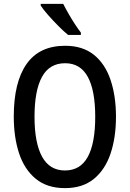

<svg xmlns="http://www.w3.org/2000/svg" viewBox="-20 -960 669 990"><path d="M578 -358Q578 -251 550 -168Q522 -85 464 -37.5Q406 10 315 10Q223 10 164.5 -38Q106 -86 78.5 -169Q51 -252 51 -359Q51 -536 117 -630Q183 -724 316 -724Q406 -724 464 -677.5Q522 -631 550 -548Q578 -465 578 -358ZM158 -358Q158 -223 197 -152Q236 -81 315 -81Q394 -81 432.5 -151Q471 -221 471 -358Q471 -494 432.5 -564Q394 -634 316 -634Q235 -634 196.5 -563.5Q158 -493 158 -358ZM306 -940Q317 -918 333 -890Q349 -862 366 -836Q383 -810 397 -792V-780H331Q310 -797 282 -825Q254 -853 228.5 -882Q203 -911 190 -931V-940Z"/></svg>

Font: Noto Sans Hebrew Condensed Medium
Style: Regular
Weight: 500
Width: 3
Designer: Monotype Design Team
Foundry: Monotype Imaging Inc.
Version: Version 2.004; ttfautohint (v1.8.4.7-5d5b)